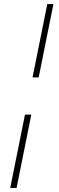

<svg xmlns="http://www.w3.org/2000/svg" viewBox="-20 -780 289 938"><path d="M169 -402H139L211 -760H241ZM61 138H30L102 -220H133Z"/></svg>

Font: IBM Plex Sans ExtraLight
Style: Italic
Weight: 250
Italic angle: -11.31°
Designer: Mike Abbink, Paul van der Laan, Pieter van Rosmalen
Foundry: Bold Monday
Version: Version 3.201